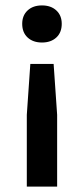

<svg xmlns="http://www.w3.org/2000/svg" viewBox="-20 -529 310 709"><path d="M79 160V-105L92 -293H178L191 -105V160ZM135 -372Q102 -372 82 -390.5Q62 -409 62 -441Q62 -472 82 -490.5Q102 -509 135 -509Q168 -509 188 -490.5Q208 -472 208 -441Q208 -409 188 -390.5Q168 -372 135 -372Z"/></svg>

Font: Kantumruy Pro Medium
Style: Regular
Weight: 500
Designer: Sovichet Tep
Foundry: Sovichet Tep
Version: Version 1.002